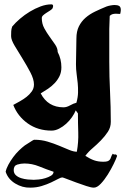

<svg xmlns="http://www.w3.org/2000/svg" viewBox="-20 -711 582 882"><path d="M216 -691Q224 -691 224 -683Q224 -681 223 -677.5Q222 -674 221 -672Q217 -667 209 -662Q201 -657 192.5 -651.5Q184 -646 178 -640.5Q172 -635 172 -628Q172 -602 183.5 -581Q195 -560 208.5 -541.5Q222 -523 233.5 -506Q245 -489 245 -472Q262 -440 262 -402Q262 -379 253.5 -361.5Q245 -344 231.5 -329.5Q218 -315 201 -303.5Q184 -292 167 -282Q200 -218 272 -218Q286 -218 302 -227Q318 -236 331 -239Q338 -264 338.5 -286Q339 -308 337 -329Q335 -350 332 -371Q329 -392 329 -416Q329 -445 330 -475Q331 -505 331 -534Q331 -567 342.5 -590Q354 -613 373 -629.5Q392 -646 417 -658Q442 -670 469 -681Q477 -684 488 -686Q499 -688 507 -688Q520 -688 527.5 -683.5Q535 -679 535 -665Q535 -660 534 -655.5Q533 -651 532 -647L512 -648Q504 -648 497 -646Q490 -644 484 -638Q484 -623 483 -608Q482 -593 482 -578V-428Q482 -359 485.5 -289.5Q489 -220 489 -151Q489 -126 475.5 -105.5Q462 -85 443.5 -66Q425 -47 405 -30Q385 -13 372 5Q394 19 412.5 25.5Q431 32 455 32Q468 32 474.5 29.5Q481 27 484.5 22.5Q488 18 490 11Q492 4 498 -5Q503 0 508.5 -1.5Q514 -3 518 5Q514 18 502 42.5Q490 67 475 91Q460 115 443 133Q426 151 411 151Q399 151 376.5 143.5Q354 136 330.5 127.5Q307 119 288 111.5Q269 104 266 104Q260 104 247 111Q234 118 215 127Q196 136 171.5 143.5Q147 151 119 151Q83 152 50 132Q17 112 6 78Q9 63 18.5 45.5Q28 28 40.5 11Q53 -6 67.5 -20Q82 -34 94 -43Q108 -52 116 -57Q124 -62 128.5 -65Q133 -68 135 -68.5Q137 -69 139 -69Q170 -69 198.5 -60.5Q227 -52 252 -41.5Q277 -31 297.5 -22.5Q318 -14 333 -14Q341 -59 339.5 -102Q338 -145 338 -190L328 -204Q322 -189 310.5 -172.5Q299 -156 284 -142.5Q269 -129 251.5 -120Q234 -111 217 -111Q154 -111 107.5 -144Q61 -177 41 -229Q54 -236 71 -245.5Q88 -255 102 -266Q116 -277 126 -291Q136 -305 136 -323Q136 -347 119.5 -378.5Q103 -410 83.5 -441.5Q64 -473 47.5 -500.5Q31 -528 31 -545Q31 -556 31.5 -567Q32 -578 36 -589Q51 -607 72 -625Q93 -643 117 -657.5Q141 -672 166.5 -681.5Q192 -691 216 -691ZM43 70Q43 85 53 94Q63 103 77.5 107.5Q92 112 107.5 113.5Q123 115 135 115Q143 115 158 113.5Q173 112 188 107.5Q203 103 214.5 96Q226 89 226 78Q193 67 160 53.5Q127 40 92 40Q76 40 59.5 45Q43 50 43 70Z"/></svg>

Font: CAT Schmalfette Thannhaeuser
Style: Regular
Weight: 700
Designer: Peter Wiegel nach Herbert Thanhaeuser 1939/40
Foundry: CAT-Fonts, Peter Wiegel
Version: Version 1.000